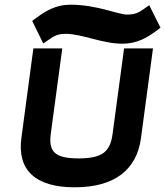

<svg xmlns="http://www.w3.org/2000/svg" viewBox="-20 -786 703 817"><path d="M279 -766C219 -766 175 -740 136 -711L117 -697L164 -601L189 -618C211 -634 228 -642 260 -642C329 -642 415 -600 501 -600C562 -600 605 -625 644 -654L663 -668L615 -764L591 -747C569 -731 552 -724 520 -724C482 -724 394 -766 279 -766ZM459 -216C449 -139 414 -112 314 -112C214 -112 186 -140 196 -216L245 -580H122L71 -199C53 -64 128 11 298 11C468 11 562 -64 580 -199L631 -580H508Z"/></svg>

Font: Charger
Style: HemiRT
Weight: 900
Designer: Jasper
Foundry: Cannot Into Space Fonts
Version: Version 0.99